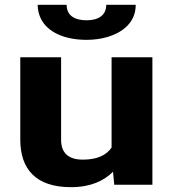

<svg xmlns="http://www.w3.org/2000/svg" viewBox="-20 -765 725 795"><path d="M323 -104C261 -104 233 -134 233 -186V-528H64V-187C64 -64 129 10 274 10C355 10 410 -16 448 -54L453 0H611V-528H442V-154C421 -123 383 -104 323 -104ZM339 -681C287 -681 256 -702 256 -745H136C136 -724 141 -704 150 -686C178 -632 246 -600 339 -600C369 -600 397 -604 422 -611C488 -630 542 -672 542 -745H420C420 -704 390 -681 339 -681Z"/></svg>

Font: Asimov
Style: XWid
Weight: 500
Designer: Google
Version: Version 2.000980; 2014